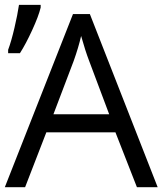

<svg xmlns="http://www.w3.org/2000/svg" viewBox="-20 -775 673 795"><path d="M546.9 0 458 -227.1H171.9L84 0H0L282.2 -716.8H352.1L632.8 0ZM432.1 -301.8 349.1 -522.9Q333 -564.9 315.9 -626Q305.2 -579.1 285.2 -522.9L201.2 -301.8ZM13.7 -568.8Q26.9 -604 39.8 -659.4Q52.7 -714.8 58.6 -754.9H148.4V-743.7Q139.6 -707.5 113 -649.7Q86.4 -591.8 62.5 -554.7H13.7Z"/></svg>

Font: Open Sans ACDW
Style: acdw
Weight: 400
Foundry: Ascender Corporation
Version: Version 1.10